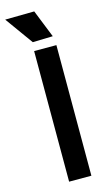

<svg xmlns="http://www.w3.org/2000/svg" viewBox="-165 -878 520 923"><g transform="rotate(-15 95.0 -417.0)"><path d="M58.1 0V-649.9H168.9V0ZM63 -692.9 -37.1 -832 107.9 -834 163.1 -695.8Z"/></g></svg>

Font: Apfel Grotezk Mittel
Style: Regular
Weight: 500
Designer: Luigi Gorlero
Foundry: © 2023, Luigi Gorlero & Collletttivo
Version: Version 2.000;Glyphs 3.2 (3217)